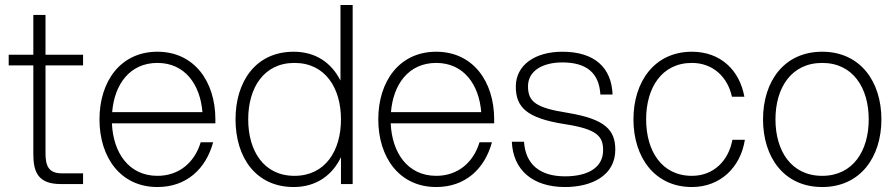

<svg xmlns="http://www.w3.org/2000/svg" viewBox="-20 -740 3604 772"><path d="M114 -680V-520H15V-477H114V-121C114 -51 131 0 224 0H314V-43H229C174 -43 163 -75 163 -124V-477H314V-520H163V-680Z M613 12C730 12 808 -61 837 -168H787C763 -88 701 -33 613 -33C498 -33 435 -126 430 -244H846V-260C846 -412 761 -532 613 -532C464 -532 380 -412 380 -260C380 -108 464 12 613 12ZM431 -289C440 -401 502 -487 613 -487C723 -487 785 -401 794 -289Z M1398 0V-720H1349V-416C1313 -487 1250 -532 1161 -532C1008 -532 927 -412 927 -260C927 -108 1008 12 1161 12C1251 12 1316 -35 1351 -108V0ZM978 -260C978 -386 1040 -487 1164 -487C1288 -487 1351 -386 1351 -260C1351 -134 1288 -33 1164 -33C1040 -33 978 -134 978 -260Z M1734 12C1851 12 1929 -61 1958 -168H1908C1884 -88 1822 -33 1734 -33C1619 -33 1556 -126 1551 -244H1967V-260C1967 -412 1882 -532 1734 -532C1585 -532 1501 -412 1501 -260C1501 -108 1585 12 1734 12ZM1552 -289C1561 -401 1623 -487 1734 -487C1844 -487 1906 -401 1915 -289Z M2252 12C2359 12 2454 -34 2454 -138C2454 -217 2414 -261 2264 -286C2136 -306 2103 -330 2103 -393C2103 -456 2163 -489 2241 -489C2338 -489 2389 -447 2394 -360H2443C2439 -467 2372 -532 2241 -532C2132 -532 2054 -479 2054 -392C2054 -309 2097 -265 2250 -241C2381 -221 2405 -192 2405 -136C2405 -63 2339 -31 2252 -31C2151 -31 2093 -79 2087 -170H2038C2043 -56 2122 12 2252 12Z M2762 12C2877 12 2958 -68 2975 -178H2925C2909 -93 2849 -33 2762 -33C2640 -33 2578 -134 2578 -260C2578 -386 2640 -487 2762 -487C2847 -487 2906 -430 2923 -351H2973C2954 -457 2878 -532 2762 -532C2612 -532 2527 -412 2527 -260C2527 -108 2612 12 2762 12Z M3286 12C3439 12 3524 -108 3524 -260C3524 -412 3439 -532 3286 -532C3132 -532 3048 -412 3048 -260C3048 -108 3132 12 3286 12ZM3098 -260C3098 -386 3161 -487 3286 -487C3410 -487 3473 -386 3473 -260C3473 -134 3410 -33 3286 -33C3161 -33 3098 -134 3098 -260Z"/></svg>

Font: Aspekta 200
Style: Regular
Weight: 200
Designer: Ivo Dolenc
Version: Version 2.000